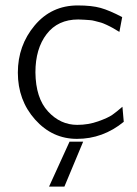

<svg xmlns="http://www.w3.org/2000/svg" viewBox="-20 -505 507 709"><path d="M45.9 -236.8Q45.9 -336.9 107.9 -410.9Q169.9 -484.9 267.1 -484.9Q318.8 -484.9 351.3 -475.8Q383.8 -466.8 431.2 -441.9L420.9 -387.2Q418 -389.2 409.4 -394Q400.9 -398.9 397.9 -400.9Q395 -402.8 386.5 -407Q377.9 -411.1 374 -413.1Q370.1 -415 361.6 -418.5Q353 -421.9 346.4 -423.3Q339.8 -424.8 330.3 -427.5Q320.8 -430.2 312 -430.7Q303.2 -431.2 292 -432.1Q280.8 -433.1 269 -433.1Q193.8 -433.1 152.3 -379.2Q110.8 -325.2 110.8 -237.8Q111.8 -142.6 157.5 -93.3Q203.1 -43.9 265.1 -43.9Q306.2 -43.9 342.5 -56.9Q378.9 -69.8 394.5 -80.8Q410.2 -91.8 432.1 -110.8L437 -55.2Q359.9 7.8 264.2 7.8Q173.3 7.8 109.6 -63.5Q45.9 -134.8 45.9 -236.8ZM161.1 184.1 236.8 18.1H287.1L217.8 184.1Z"/></svg>

Font: CMU Bright
Style: Roman
Weight: 500
Version: Version 0.7.0